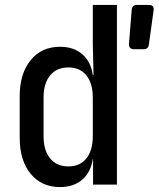

<svg xmlns="http://www.w3.org/2000/svg" viewBox="-20 -750 644 780"><path d="M224 10Q149 10 104.5 -44Q60 -98 60 -191V-359Q60 -451 104.5 -505.5Q149 -560 224 -560Q280 -560 315 -529Q350 -498 357 -445H360L357 -572V-730H455V0H358V-105H357Q350 -52 315 -21Q280 10 224 10ZM525 -550Q503 -550 504 -572L515 -710Q517 -730 537 -730H585Q607 -730 604 -708L585 -570Q583 -550 563 -550ZM258 -74Q305 -74 331 -106.5Q357 -139 357 -197V-354Q357 -411 331 -443.5Q305 -476 258 -476Q210 -476 183.5 -443.5Q157 -411 157 -354V-197Q157 -139 183.5 -106.5Q210 -74 258 -74Z"/></svg>

Font: Pitagon Sans Mono Medium
Style: Regular
Weight: 500
Monospace: yes
Designer: Travis Tran
Foundry: Pitagon
Version: Version 1.001; ttfautohint (v1.8.4.7-5d5b);gftools[0.9.26]